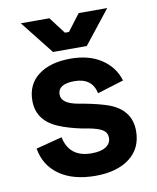

<svg xmlns="http://www.w3.org/2000/svg" viewBox="-81 -763 686 840"><g transform="rotate(-10 262.0 -343.0)"><path d="M276 14Q178 14 116.5 -28.5Q55 -71 42 -148L158 -178Q177 -86 276 -86Q319 -86 340.5 -101Q362 -116 362 -140Q362 -163 342.5 -175.5Q323 -188 278 -196L250 -201Q197 -212 155 -229Q60 -267 60 -357Q60 -430 113 -470Q166 -510 256 -510Q338 -510 393 -473.5Q448 -437 466 -376L349 -340Q334 -410 256 -410Q182 -410 182 -363Q182 -323 256 -310L284 -305Q346 -293 386 -279Q484 -243 484 -149Q484 -72 428 -29Q372 14 276 14ZM336 -552H186L69 -700H196L252 -626H270L326 -700H453Z"/></g></svg>

Font: Rootstock Sans Headline
Style: Bold
Weight: 700
Designer: Florian Karsten
Foundry: Florian Karsten
Version: Version 2.000;FEAKit 1.0